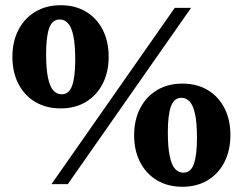

<svg xmlns="http://www.w3.org/2000/svg" viewBox="-20 -705 930 735"><path d="M177 0 649 -675H711.5L239.5 0ZM216 -344Q244.5 -344 256.2 -377.5Q268 -411 268 -475.5Q268 -534 260.8 -568Q253.5 -602 240.2 -616.2Q227 -630.5 208.5 -630.5Q180 -630.5 168.2 -597.2Q156.5 -564 156.5 -499Q156.5 -441 163.8 -407Q171 -373 184.2 -358.5Q197.5 -344 216 -344ZM212 -290Q157 -290 115.5 -314.5Q74 -339 50.8 -383.5Q27.5 -428 27.5 -487Q27.5 -546.5 50.8 -591Q74 -635.5 115.5 -660.2Q157 -685 212.5 -685Q267.5 -685 308.8 -660.5Q350 -636 373 -591.5Q396 -547 396 -488Q396 -429 373 -384.2Q350 -339.5 308.8 -314.8Q267.5 -290 212 -290ZM682 -44Q710.5 -44 722.2 -77.5Q734 -111 734 -175.5Q734 -234 726.8 -268Q719.5 -302 706.2 -316.2Q693 -330.5 674.5 -330.5Q646 -330.5 634.2 -297.2Q622.5 -264 622.5 -199Q622.5 -141 629.8 -107Q637 -73 650.2 -58.5Q663.5 -44 682 -44ZM678 10Q623 10 581.5 -14.5Q540 -39 516.8 -83.5Q493.5 -128 493.5 -187Q493.5 -246.5 516.8 -291Q540 -335.5 581.5 -360.2Q623 -385 678.5 -385Q733.5 -385 774.8 -360.5Q816 -336 839 -291.5Q862 -247 862 -188Q862 -129 839 -84.2Q816 -39.5 774.8 -14.8Q733.5 10 678 10Z"/></svg>

Font: Newsreader 24pt ExtraBold
Style: Regular
Weight: 800
Designer: Hugues Gentile
Foundry: Production Type
Version: Version 1.003